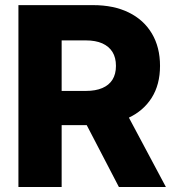

<svg xmlns="http://www.w3.org/2000/svg" viewBox="-20 -748 701 768"><path d="M53.7 0V-727.5H352.1Q435.1 -727.5 495.1 -698Q555.2 -668.5 587.6 -613.8Q620.1 -559.1 620.1 -484.4Q620.1 -409.7 586.7 -356.7Q553.2 -303.7 491.7 -275.6Q430.2 -247.6 345.2 -247.6H157.7V-384.3H323.7Q362.3 -384.3 389.2 -395.8Q416 -407.2 429.9 -429.4Q443.8 -451.7 443.8 -484.4Q443.8 -517.6 429.9 -540Q416 -562.5 389.2 -574.5Q362.3 -586.4 323.2 -586.4H226.6V0ZM455.6 0 283.2 -331.5H466.8L643.6 0Z"/></svg>

Font: Inter 20pt ExtraBold
Style: Regular
Weight: 800
Version: Version 4.001;git-66647c0bb